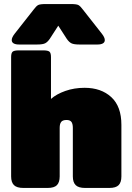

<svg xmlns="http://www.w3.org/2000/svg" viewBox="-20 -929 650 949"><path d="M38 -731Q38 -744 53 -763L145 -880Q159 -899 168.5 -904Q178 -909 206 -909H330Q358 -909 367.5 -904Q377 -899 391 -880L483 -763Q498 -744 498 -731Q498 -720 488.5 -714.5Q479 -709 462 -709H373Q345 -709 333 -715Q321 -721 310 -737L268 -802L226 -737Q215 -721 203 -715Q191 -709 163 -709H74Q57 -709 47.5 -714.5Q38 -720 38 -731ZM35 -57V-647Q35 -667 42.5 -673.5Q50 -680 73 -680H194Q217 -680 224.5 -673.5Q232 -667 232 -647V-440Q259 -464 303 -479.5Q347 -495 398 -495Q480 -495 530 -449Q580 -403 580 -312V-57Q580 -28 566.5 -14Q553 0 520 0H401Q368 0 354 -14Q340 -28 340 -57V-297Q340 -317 333 -326.5Q326 -336 309 -336Q290 -336 282.5 -326.5Q275 -317 275 -297V-57Q275 -28 261.5 -14Q248 0 215 0H96Q63 0 49 -14Q35 -28 35 -57Z"/></svg>

Font: Mitr
Style: Bold
Weight: 700
Designer: Thanarat Vachiruckul
Foundry: Cadson Demak
Version: Version 1.002